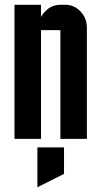

<svg xmlns="http://www.w3.org/2000/svg" viewBox="-20 -575 420 795"><path d="M134.8 200.2V35.2H245.1V145ZM149.9 0H40V-555.2H149.9V-504.4Q155.8 -516.6 166.5 -527.3Q192.9 -555.2 230 -555.2H250Q287.1 -555.2 313.5 -527.3Q339.8 -499.5 339.8 -460V0H230V-450.2H149.9Z"/></svg>

Font: Horta
Style: Regular
Weight: 600
Width: 3
Version: Version 0.11